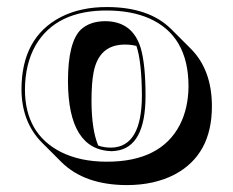

<svg xmlns="http://www.w3.org/2000/svg" viewBox="-20 -459 662 545"><path d="M41 -205.1Q41 -352.1 151.9 -410.2Q209 -439.5 285.2 -439Q403.3 -438.5 465.8 -376.5L522.5 -319.8Q581.5 -259.8 581.5 -157.2Q581.5 -20 476.1 36.1Q418.5 66.4 339.4 66.4Q219.7 65.9 154.3 1L98.1 -55.2Q41.5 -113.3 41 -205.1ZM334.5 -332.5Q260.7 -332.5 245.6 -253.4Q239.7 -223.1 239.7 -171.4Q240.2 -89.8 258.8 -45.9Q275.9 -39.6 296.9 -40Q382.3 -42.5 382.8 -187Q382.3 -284.7 367.2 -328.6Q352.1 -332.5 334.5 -332.5ZM277.8 -398.9Q356 -398.9 379.4 -322.8Q393.1 -276.4 393.1 -187Q393.1 -41 308.6 -30.8Q302.2 -30.3 296.9 -29.8Q173.8 -33.2 172.9 -228Q172.9 -339.8 210 -375.5Q235.4 -398.4 277.8 -398.9ZM50.8 -205.1Q50.8 -80.1 152.3 -27.8Q207.5 0 283.2 0Q436.5 0 490.7 -105Q514.6 -152.3 515.1 -213.9Q515.1 -357.9 402.8 -407.2Q353 -428.7 285.2 -429.2Q140.1 -430.2 81.5 -331.1Q51.3 -278.3 50.8 -205.1Z"/></svg>

Font: Linux Biolinum Shadow O
Style: Bold
Weight: 700
Designer: Philipp H. Poll
Foundry: Philipp H. Poll
Version: Version 0.9.2